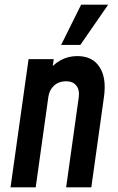

<svg xmlns="http://www.w3.org/2000/svg" viewBox="-20 -800 506 820"><path d="M25 0 102 -547.5H209.5L198 -465.5L181 -487Q203.5 -523 237 -541.8Q270.5 -560.5 310 -560.5Q374.5 -560.5 405 -514Q435.5 -467.5 424 -386L370 0H262.5L316.5 -386Q320.5 -416 306 -434.5Q291.5 -453 262 -453Q231.5 -453 211 -434.5Q190.5 -416 186.5 -386L132.5 0ZM241 -608 326.5 -780H442L323 -608Z"/></svg>

Font: Mohave Light SemiBold
Style: Italic
Weight: 600
Italic angle: -8°
Version: Version 2.003